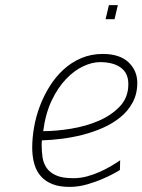

<svg xmlns="http://www.w3.org/2000/svg" viewBox="-20 -720 557 751"><path d="M267 -23Q295 -23 322 -30.5Q349 -38 373 -49Q397 -60 417 -72Q437 -84 450 -93L449 -55Q418 -36 385 -22Q356 -9 321.5 1Q287 11 252 11Q212 11 184.5 0Q157 -11 139.5 -31Q122 -51 114 -79.5Q106 -108 106 -143Q106 -181 113.5 -223.5Q121 -266 136.5 -306.5Q152 -347 175 -383.5Q198 -420 228.5 -448Q259 -476 297.5 -492.5Q336 -509 382 -509Q448 -509 482.5 -476.5Q517 -444 517 -396Q517 -353 499 -319.5Q481 -286 451 -261.5Q421 -237 382.5 -220Q344 -203 302.5 -192.5Q261 -182 220 -177Q179 -172 144 -171Q143 -165 143 -160.5Q143 -156 143 -152Q143 -127 146.5 -104Q150 -81 162.5 -63Q175 -45 199.5 -34Q224 -23 267 -23ZM149 -207Q199 -207 257.5 -216.5Q316 -226 366 -247.5Q416 -269 449 -304Q482 -339 482 -391Q482 -434 452.5 -455.5Q423 -477 371 -477Q340 -477 305 -460.5Q270 -444 238 -410.5Q206 -377 182 -326.5Q158 -276 149 -207ZM406 -700H441L428 -645H393Z"/></svg>

Font: Panefresco 1wt
Style: Italic
Weight: 250
Version: Version 1.000